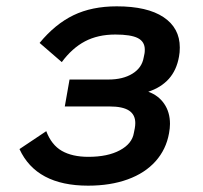

<svg xmlns="http://www.w3.org/2000/svg" viewBox="-20 -574 640 606"><path d="M41.5 -103.5 126 -160Q142.5 -116.5 175.2 -97.8Q208 -79 259 -79Q320 -79 358.5 -99.8Q397 -120.5 402.5 -154.5L405.5 -169.5Q407 -178 407 -185.5Q407 -212 387.2 -225Q367.5 -238 325.5 -238H184.5L199.5 -323H322.5Q368 -323 398 -341.5Q428 -360 433.5 -392.5L436 -404.5Q437 -409 437 -417.5Q437 -442.5 415 -453.8Q393 -465 344 -465Q289 -465 248.2 -443.5Q207.5 -422 175 -378L105 -438.5Q154 -498 212 -526Q270 -554 348.5 -554Q445 -554 496.2 -519.8Q547.5 -485.5 547.5 -424Q547.5 -408 545 -395.5Q537.5 -352.5 512.8 -325Q488 -297.5 448 -284.5Q480 -273 498.2 -246.5Q516.5 -220 516.5 -183Q516.5 -169.5 513.5 -153.5Q504.5 -102.5 471 -65Q437.5 -27.5 383 -7.8Q328.5 12 258 12Q94.5 12 41.5 -103.5Z"/></svg>

Font: JuliaMono
Style: Bold Italic
Weight: 700
Italic angle: -9°
Monospace: yes
Designer: cormullion
Foundry: corm
Version: Version 0.057; ttfautohint (v1.8.4)